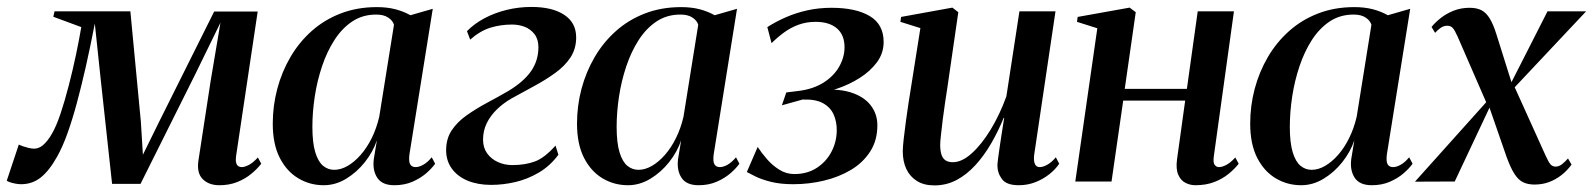

<svg xmlns="http://www.w3.org/2000/svg" viewBox="-52 -536 4704 567"><path d="M596 11Q564.5 11 546.5 -7.2Q528.5 -25.5 534 -62L570 -296.5L599 -469L524 -315.5L363 7H279L244.5 -310L228 -466.5Q215 -399.5 201.8 -340.8Q188.5 -282 175 -232Q161.5 -182 147.2 -142.2Q133 -102.5 117 -74Q94 -32.5 68.8 -12.2Q43.5 8 10.5 8Q2.5 8 -6.8 6.2Q-16 4.5 -23 2Q-30 -0.5 -32 -2.5L3.5 -109Q7.5 -107 15.2 -104.2Q23 -101.5 32.2 -99.2Q41.5 -97 49 -97Q55.5 -97 62 -99.5Q68.5 -102 74.8 -107.2Q81 -112.5 87.8 -120.8Q94.5 -129 101 -140.5Q114 -162.5 126.8 -200.5Q139.5 -238.5 151.2 -284Q163 -329.5 172.5 -374.8Q182 -420 188 -456L105.5 -486.5L109 -502.5H333L364 -176.5L370 -79L418 -176.5L580.5 -502H709L645 -74Q643.5 -62 645.5 -55Q647.5 -48 652 -45.2Q656.5 -42.5 661.5 -42.5Q670.5 -42.5 683 -49Q695.5 -55.5 709.5 -71L719.5 -52.5Q708 -37.5 690.2 -22.8Q672.5 -8 648.8 1.5Q625 11 596 11Z M1157 -79.5Q1154.5 -58.5 1159.5 -50.5Q1164.5 -42.5 1175.5 -42.5Q1185.5 -42.5 1198 -49.5Q1210.5 -56.5 1223 -71.5L1233 -52.5Q1223.5 -39 1206.5 -24.2Q1189.5 -9.5 1165.8 0.8Q1142 11 1112.5 11Q1076.5 11 1062 -11.2Q1047.5 -33.5 1052 -67L1061 -121.5Q1049.5 -87.5 1025.5 -57.2Q1001.5 -27 970 -8Q938.5 11 904 11Q863 11 828.8 -9.5Q794.5 -30 774 -70.2Q753.5 -110.5 753.5 -171Q753.5 -223.5 766.8 -273.5Q780 -323.5 805.5 -367.2Q831 -411 868.2 -444.2Q905.5 -477.5 954 -496.2Q1002.5 -515 1061 -515Q1091 -515 1115.2 -508.8Q1139.5 -502.5 1160 -491L1226 -510ZM1111.5 -463Q1107.5 -475.5 1094.2 -484.2Q1081 -493 1059 -493Q1019 -493 988.5 -472.8Q958 -452.5 935.8 -418Q913.5 -383.5 899 -340.2Q884.5 -297 877.5 -250.8Q870.5 -204.5 870.5 -161.5Q870.5 -114.5 879 -86.5Q887.5 -58.5 902 -46.5Q916.5 -34.5 935 -34.5Q954.5 -34.5 974.5 -46Q994.5 -57.5 1013 -78.5Q1031.5 -99.5 1045.8 -128.2Q1060 -157 1068 -191.5Z M1398 10Q1359.5 10 1329.5 -2.2Q1299.5 -14.5 1282.5 -37.8Q1265.5 -61 1265.5 -92.5Q1265.5 -126.5 1282 -151.2Q1298.5 -176 1325.8 -195.2Q1353 -214.5 1385.2 -231.8Q1417.5 -249 1449.5 -267.5Q1495 -295 1516.5 -326.2Q1538 -357.5 1538 -396.5Q1538 -420 1526.5 -435Q1515 -450 1497.5 -456.8Q1480 -463.5 1460 -463.5Q1426.5 -463.5 1396.2 -454.2Q1366 -445 1336.5 -419L1327 -444Q1348.5 -466 1378.5 -482Q1408.5 -498 1444.2 -506.8Q1480 -515.5 1517.5 -515.5Q1579 -515.5 1614.2 -492.2Q1649.5 -469 1649.5 -425.5Q1649.5 -392 1632.8 -366.5Q1616 -341 1588 -320.8Q1560 -300.5 1526.2 -282.2Q1492.5 -264 1459 -245.5Q1434.5 -231.5 1415.2 -212.8Q1396 -194 1385.2 -171.8Q1374.5 -149.5 1374.5 -123.5Q1374.5 -100 1386.5 -83.2Q1398.5 -66.5 1418.2 -57.5Q1438 -48.5 1460.5 -48.5Q1498.5 -48.5 1527.2 -59Q1556 -69.5 1588.5 -106L1597 -79Q1572.5 -46 1539.5 -26.5Q1506.5 -7 1470.2 1.5Q1434 10 1398 10Z M2055.5 -79.5Q2053 -58.5 2058 -50.5Q2063 -42.5 2074 -42.5Q2084 -42.5 2096.5 -49.5Q2109 -56.5 2121.5 -71.5L2131.5 -52.5Q2122 -39 2105 -24.2Q2088 -9.5 2064.2 0.8Q2040.5 11 2011 11Q1975 11 1960.5 -11.2Q1946 -33.5 1950.5 -67L1959.5 -121.5Q1948 -87.5 1924 -57.2Q1900 -27 1868.5 -8Q1837 11 1802.5 11Q1761.5 11 1727.2 -9.5Q1693 -30 1672.5 -70.2Q1652 -110.5 1652 -171Q1652 -223.5 1665.2 -273.5Q1678.5 -323.5 1704 -367.2Q1729.5 -411 1766.8 -444.2Q1804 -477.5 1852.5 -496.2Q1901 -515 1959.5 -515Q1989.5 -515 2013.8 -508.8Q2038 -502.5 2058.5 -491L2124.5 -510ZM2010 -463Q2006 -475.5 1992.8 -484.2Q1979.5 -493 1957.5 -493Q1917.5 -493 1887 -472.8Q1856.5 -452.5 1834.2 -418Q1812 -383.5 1797.5 -340.2Q1783 -297 1776 -250.8Q1769 -204.5 1769 -161.5Q1769 -114.5 1777.5 -86.5Q1786 -58.5 1800.5 -46.5Q1815 -34.5 1833.5 -34.5Q1853 -34.5 1873 -46Q1893 -57.5 1911.5 -78.5Q1930 -99.5 1944.2 -128.2Q1958.5 -157 1966.5 -191.5Z M2290.5 8Q2252.5 8 2224.8 1Q2197 -6 2179.2 -14.8Q2161.5 -23.5 2153.5 -28L2185.5 -102Q2197 -84.5 2213 -66Q2229 -47.5 2249.5 -34.8Q2270 -22 2293.5 -22Q2332 -22 2360 -40.2Q2388 -58.5 2403.2 -87.5Q2418.5 -116.5 2419 -149.5Q2419.5 -176 2410 -197.5Q2400.5 -219 2378.5 -231.2Q2356.5 -243.5 2318 -242L2257 -225L2270 -263L2306.5 -267.5Q2350 -273 2380.2 -292.2Q2410.5 -311.5 2426.2 -339.2Q2442 -367 2442 -396.5Q2442 -433 2419.5 -452.2Q2397 -471.5 2356.5 -471.5Q2329.5 -471.5 2306.2 -463Q2283 -454.5 2263.5 -440.2Q2244 -426 2226.5 -408.5L2214 -456Q2240 -472.5 2269.2 -485.2Q2298.5 -498 2332.2 -505.5Q2366 -513 2403.5 -513Q2475.5 -513 2516.5 -488.5Q2557.5 -464 2557.5 -412Q2557.5 -379 2537.8 -352.2Q2518 -325.5 2486.8 -305.8Q2455.5 -286 2419 -273.8Q2382.5 -261.5 2349 -257.5L2355.5 -268.5Q2417 -276 2457.5 -264Q2498 -252 2518.5 -226Q2539 -200 2539 -166Q2539 -121.5 2517.8 -88.5Q2496.5 -55.5 2460.8 -34.2Q2425 -13 2381 -2.5Q2337 8 2290.5 8Z M2707.5 11.5Q2676.5 11.5 2655.8 -1.5Q2635 -14.5 2624.5 -37Q2614 -59.5 2614 -89Q2614 -101.5 2616.8 -126.2Q2619.5 -151 2623.5 -179.8Q2627.5 -208.5 2631.2 -233.2Q2635 -258 2637 -269.5L2666 -453L2607 -471.5L2609 -486L2760.5 -513.5L2778 -500L2745.5 -276Q2743 -259.5 2739.2 -234.8Q2735.5 -210 2732.2 -184.2Q2729 -158.5 2726.8 -137.8Q2724.5 -117 2724.5 -108.5Q2724.5 -92 2728 -80.2Q2731.5 -68.5 2739.8 -62.8Q2748 -57 2762 -57Q2788.5 -57 2817.5 -83Q2846.5 -109 2873.5 -153.2Q2900.5 -197.5 2920 -251.5L2958.5 -502.5H3065L3002 -78.5Q3000 -62 3004 -52.2Q3008 -42.5 3018.5 -42.5Q3028.5 -42.5 3041.2 -49.8Q3054 -57 3066 -71.5L3076 -52.5Q3065 -36 3046.8 -21.5Q3028.5 -7 3005.5 2Q2982.5 11 2956.5 11Q2920.5 11 2907 -7Q2893.5 -25 2893.5 -47.5Q2893.5 -52.5 2895.5 -68.5Q2897.5 -84.5 2900.8 -106.2Q2904 -128 2907.5 -150Q2911 -172 2913.5 -188H2912Q2895.5 -147.5 2874.5 -111.5Q2853.5 -75.5 2828 -47.8Q2802.5 -20 2772.5 -4.2Q2742.5 11.5 2707.5 11.5Z M3532.5 -74Q3530 -55.5 3535.2 -49Q3540.5 -42.5 3547.5 -42.5Q3557 -42.5 3569.5 -49Q3582 -55.5 3596 -71L3606 -52.5Q3594.5 -37.5 3576.5 -22.8Q3558.5 -8 3534 1.5Q3509.5 11 3478 11Q3463 11 3449 4Q3435 -3 3427.5 -20Q3420 -37 3424 -66L3448 -239H3265L3230.5 0H3123.5L3188.5 -452.5L3128.5 -471.5L3130.5 -486L3284 -513.5L3302 -500L3269.5 -273.5H3453L3485 -502.5H3592Z M4043.5 -79.5Q4041 -58.5 4046 -50.5Q4051 -42.5 4062 -42.5Q4072 -42.5 4084.5 -49.5Q4097 -56.5 4109.5 -71.5L4119.5 -52.5Q4110 -39 4093 -24.2Q4076 -9.5 4052.2 0.8Q4028.5 11 3999 11Q3963 11 3948.5 -11.2Q3934 -33.5 3938.5 -67L3947.5 -121.5Q3936 -87.5 3912 -57.2Q3888 -27 3856.5 -8Q3825 11 3790.5 11Q3749.5 11 3715.2 -9.5Q3681 -30 3660.5 -70.2Q3640 -110.5 3640 -171Q3640 -223.5 3653.2 -273.5Q3666.5 -323.5 3692 -367.2Q3717.5 -411 3754.8 -444.2Q3792 -477.5 3840.5 -496.2Q3889 -515 3947.5 -515Q3977.5 -515 4001.8 -508.8Q4026 -502.5 4046.5 -491L4112.5 -510ZM3998 -463Q3994 -475.5 3980.8 -484.2Q3967.5 -493 3945.5 -493Q3905.5 -493 3875 -472.8Q3844.5 -452.5 3822.2 -418Q3800 -383.5 3785.5 -340.2Q3771 -297 3764 -250.8Q3757 -204.5 3757 -161.5Q3757 -114.5 3765.5 -86.5Q3774 -58.5 3788.5 -46.5Q3803 -34.5 3821.5 -34.5Q3841 -34.5 3861 -46Q3881 -57.5 3899.5 -78.5Q3918 -99.5 3932.2 -128.2Q3946.5 -157 3954.5 -191.5Z M4479.5 9Q4460.5 9 4446.5 2.5Q4432.5 -4 4421 -21.5Q4409.5 -39 4397.5 -71.5L4338 -243L4357 -240L4244 0L4126.5 0.5L4352.5 -251.5L4341.5 -223.5L4252.5 -428Q4244.5 -446 4238.5 -453Q4232.5 -460 4222 -460Q4211.5 -460 4202.5 -453.8Q4193.5 -447.5 4186 -439L4175.5 -456.5Q4186.5 -470 4203 -483Q4219.5 -496 4241 -504.5Q4262.5 -513 4288 -513Q4309 -513 4323 -505.8Q4337 -498.5 4347.5 -481.2Q4358 -464 4367 -435L4416.5 -277.5L4400.5 -271.5L4518 -502.5H4632L4402.5 -258.5L4416.5 -288.5L4513.5 -74Q4521.5 -56.5 4527.2 -50.2Q4533 -44 4542 -44Q4552 -44 4561 -51.2Q4570 -58.5 4578.5 -68L4589 -50Q4576 -32 4559 -18.8Q4542 -5.5 4522.2 1.8Q4502.5 9 4479.5 9Z"/></svg>

Font: Merriweather 144pt Medium
Style: Italic
Weight: 500
Italic angle: -7.8°
Version: Version 2.101